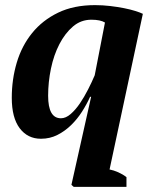

<svg xmlns="http://www.w3.org/2000/svg" viewBox="-20 -530 586 750"><path d="M218 -68Q237 -68 256 -84.5Q275 -101 292 -126Q309 -151 324 -180.5Q339 -210 350 -236L390 -442Q372 -453 337 -453Q296 -453 265 -426.5Q234 -400 212 -357.5Q190 -315 179 -262Q168 -209 168 -156Q168 -68 218 -68ZM408 132Q424 135 442 143Q460 151 474 162V200H268L259 192L336 -152H332Q319 -123 300.5 -94Q282 -65 258 -41.5Q234 -18 204.5 -3Q175 12 140 12Q88 12 57 -29Q26 -70 26 -148Q26 -220 45.5 -285.5Q65 -351 105.5 -401Q146 -451 207 -480.5Q268 -510 351 -510Q381 -510 410.5 -506.5Q440 -503 465 -498Q490 -493 509 -487Q528 -481 538 -476Z"/></svg>

Font: PTSerif
Style: Bold Italic
Weight: 700
Italic angle: -12°
Designer: A.Korolkova, O.Umpeleva, V.Yefimov
Foundry: ParaType Ltd
Version: Version 1.000W OFL; ttfautohint (v1.2) -l 8 -r 50 -G 200 -x 